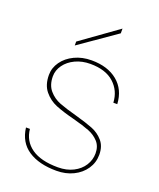

<svg xmlns="http://www.w3.org/2000/svg" viewBox="-139 -826 761 918"><g transform="rotate(20 241.5 -366.5)"><path d="M259 7Q170 7 115.5 -29Q61 -65 52 -138H72Q78 -78 125.5 -44.5Q173 -11 260 -11Q304 -11 337.5 -28Q371 -45 389 -73.5Q407 -102 407 -135Q407 -171 386.5 -193.5Q366 -216 335.5 -228Q305 -240 252 -254Q193 -269 156.5 -284Q120 -299 94.5 -330Q69 -361 69 -412Q69 -448 91 -479Q113 -510 151.5 -528.5Q190 -547 238 -547Q320 -547 370 -506Q420 -465 424 -392H404Q401 -452 358.5 -490.5Q316 -529 238 -529Q196 -529 162 -513Q128 -497 108.5 -470Q89 -443 89 -412Q89 -368 112 -341Q135 -314 168.5 -301Q202 -288 258 -273Q315 -257 347.5 -244Q380 -231 403 -204.5Q426 -178 426 -135Q426 -95 404 -62.5Q382 -30 344 -11.5Q306 7 259 7ZM324 -716 137 -586V-606L324 -740Z"/></g></svg>

Font: Fz Poppins Thin
Style: Regular
Weight: 100
Designer: Ninad Kale (Devanagari), Jonny Pinhorn (Latin)
Foundry: Indian Type Foundry
Version: Vit hóa bi Vntype.Com & FontZin.Com